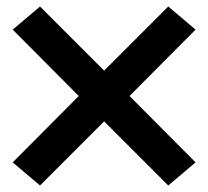

<svg xmlns="http://www.w3.org/2000/svg" viewBox="-20 -635 640 590"><path d="M103 -65 19 -136 222 -340 19 -544 103 -615 300 -418 497 -615 581 -544 378 -340 581 -136 497 -65 300 -262Z"/></svg>

Font: Iosevka SS04 Extended
Style: Bold
Weight: 700
Width: 7
Monospace: yes
Designer: Belleve Invis
Foundry: Belleve Invis
Version: Version 19.0.0; ttfautohint (v1.8.4)